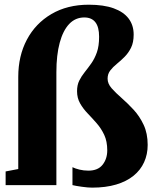

<svg xmlns="http://www.w3.org/2000/svg" viewBox="-20 -806 664 836"><path d="M381 11Q363 11 336.2 7.2Q309.5 3.5 295.5 0V-78Q307.5 -72 326 -67.5Q344.5 -63 365 -63Q406.5 -63 426.8 -88.8Q447 -114.5 447 -151.5Q447 -190.5 433.8 -218.8Q420.5 -247 401 -269.2Q381.5 -291.5 361.8 -312Q342 -332.5 328.8 -355.8Q315.5 -379 315.5 -409Q315.5 -435.5 325 -454.8Q334.5 -474 348.8 -491.8Q363 -509.5 377.5 -530Q392 -550.5 401.8 -578Q411.5 -605.5 411.5 -646Q411.5 -688.5 395.2 -709.2Q379 -730 347 -730Q308.5 -730 281.5 -701.8Q254.5 -673.5 240 -620Q225.5 -566.5 225.5 -491.5V0H4.5V-59.5L59.5 -70V-471Q59.5 -562.5 97 -633.2Q134.5 -704 203.8 -744.8Q273 -785.5 366.5 -785.5Q431.5 -785.5 475 -769.8Q518.5 -754 540.2 -725Q562 -696 562 -655.5Q562 -621 550.5 -598Q539 -575 522.2 -558.2Q505.5 -541.5 488.5 -527.8Q471.5 -514 460 -499Q448.5 -484 448.5 -463.5Q448.5 -441.5 466.2 -421.5Q484 -401.5 509.8 -379Q535.5 -356.5 561.5 -328.5Q587.5 -300.5 605.2 -263Q623 -225.5 623 -175Q623 -134 607.5 -99.8Q592 -65.5 561.5 -40.8Q531 -16 485.8 -2.5Q440.5 11 381 11Z"/></svg>

Font: Merriweather 36pt Black
Style: Regular
Weight: 900
Version: Version 2.100